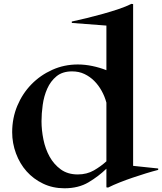

<svg xmlns="http://www.w3.org/2000/svg" viewBox="-20 -974 849 1006"><path d="M537.5 7.5V-90Q496.2 -50 443.8 -18.8Q391.2 12.5 317.5 12.5Q256.2 12.5 205.6 -11.9Q155 -36.2 119.4 -76.2Q83.8 -116.2 63.8 -170Q43.8 -223.8 43.8 -281.2Q43.8 -355 70.6 -419.4Q97.5 -483.8 144.4 -531.9Q191.2 -580 253.8 -608.1Q316.2 -636.2 387.5 -636.2Q425 -636.2 463.8 -628.1Q502.5 -620 537.5 -606.2V-840L356.2 -853.8V-861.2Q392.5 -868.8 435.6 -879.4Q478.8 -890 521.2 -901.9Q563.8 -913.8 602.5 -926.9Q641.2 -940 668.8 -953.8L677.5 -952.5V-105L808.8 -91.2V-83.8Q778.8 -76.2 744.4 -65.6Q710 -55 675 -43.1Q640 -31.2 606.9 -18.1Q573.8 -5 546.2 8.8ZM197.5 -338.8Q197.5 -292.5 207.5 -243.1Q217.5 -193.8 240 -153.1Q262.5 -112.5 298.8 -86.2Q335 -60 387.5 -60Q435 -60 471.9 -81.2Q508.8 -102.5 537.5 -128.8V-436.2Q528.8 -468.8 512.5 -498.1Q496.2 -527.5 473.8 -550Q451.2 -572.5 422.5 -586.2Q393.8 -600 357.5 -600Q307.5 -600 276.2 -574.4Q245 -548.8 227.5 -509.4Q210 -470 203.8 -424.4Q197.5 -378.8 197.5 -338.8Z"/></svg>

Font: Equateur
Style: Regular
Weight: 400
Designer: Ange Degheest & Eugénie Bidaut
Foundry: Velvetyne Type Foundry
Version: Version 1.000;FEAKit 1.0